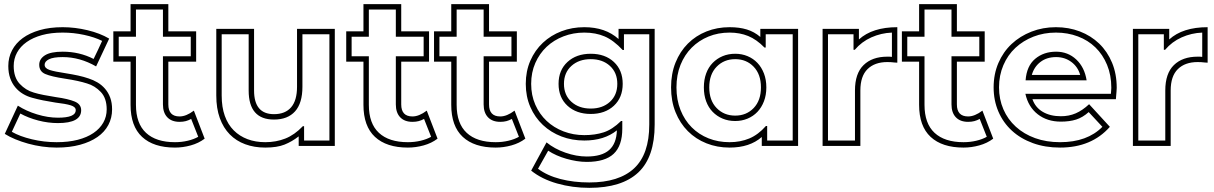

<svg xmlns="http://www.w3.org/2000/svg" viewBox="-20 -690 5850 925"><path d="M66 -181Q106 -155 158.5 -139Q211 -123 259 -123Q345 -123 345 -159Q345 -175 321 -182.5Q297 -190 246 -196Q214 -201 187 -206.5Q160 -212 135 -219Q112 -225 91 -237.5Q70 -250 54 -269Q38 -288 29 -313.5Q20 -339 20 -372Q20 -413 38 -447.5Q56 -482 89.5 -506.5Q123 -531 171.5 -545Q220 -559 282 -559Q341 -559 401.5 -544.5Q462 -530 506 -504L443 -370Q365 -415 282 -415Q237 -415 216 -404.5Q195 -394 195 -378Q195 -361 219 -353Q243 -345 297 -337Q329 -332 356.5 -326Q384 -320 407 -312Q429 -305 449.5 -293Q470 -281 486 -262.5Q502 -244 511 -219.5Q520 -195 520 -163Q520 -122 502 -88Q484 -54 449.5 -30Q415 -6 365.5 7.5Q316 21 253 21Q218 21 183 16Q148 11 115.5 2Q83 -7 54 -19Q25 -31 3 -45ZM37 -55Q75 -33 133.5 -19Q192 -5 253 -5Q310 -5 354.5 -16.5Q399 -28 430 -49Q461 -70 477.5 -99Q494 -128 494 -163Q494 -217 465.5 -247Q437 -277 399 -288Q359 -301 293 -311Q227 -321 198 -333.5Q169 -346 169 -378Q169 -406 196.5 -423.5Q224 -441 282 -441Q363 -441 431 -406Q442 -429 451.5 -448.5Q461 -468 472 -493Q436 -511 385 -522Q334 -533 282 -533Q226 -533 182.5 -521Q139 -509 108.5 -487.5Q78 -466 62 -436.5Q46 -407 46 -372Q46 -317 75 -286Q104 -255 143 -244Q162 -238 190 -232.5Q218 -227 250 -222Q308 -214 339.5 -201Q371 -188 371 -159Q371 -97 259 -97Q212 -97 164 -109.5Q116 -122 78 -143Z M901 -117Q888 -110 875 -106.5Q862 -103 845 -103Q807 -103 786 -125Q765 -147 765 -187V-419H899V-513H765V-644H635V-513H552V-419H635V-185Q635 -95 683.5 -50Q732 -5 823 -5Q855 -5 884.5 -12Q914 -19 935 -31ZM966 -22Q937 0 899 10.5Q861 21 823 21Q720 21 664.5 -30.5Q609 -82 609 -185V-393H526V-539H609V-670H791V-539H925V-393H791V-187Q791 -129 845 -129Q877 -129 914 -157Z M1048 -230Q1048 -174 1063 -132Q1078 -90 1106 -62Q1134 -34 1172.5 -19.5Q1211 -5 1258 -5Q1310 -5 1354.5 -22.5Q1399 -40 1439 -82H1445V-13H1567V-525H1437V-272Q1437 -193 1401.5 -153.5Q1366 -114 1300 -114Q1178 -114 1178 -254V-525H1048ZM1022 -551H1204V-254Q1204 -140 1300 -140Q1354 -140 1382.5 -173Q1411 -206 1411 -272V-551H1593V13H1419V-33Q1387 -8 1351 6.5Q1315 21 1258 21Q1205 21 1161.5 5Q1118 -11 1087 -42.5Q1056 -74 1039 -121Q1022 -168 1022 -230Z M2023 -117Q2010 -110 1997 -106.5Q1984 -103 1967 -103Q1929 -103 1908 -125Q1887 -147 1887 -187V-419H2021V-513H1887V-644H1757V-513H1674V-419H1757V-185Q1757 -95 1805.5 -50Q1854 -5 1945 -5Q1977 -5 2006.5 -12Q2036 -19 2057 -31ZM2088 -22Q2059 0 2021 10.5Q1983 21 1945 21Q1842 21 1786.5 -30.5Q1731 -82 1731 -185V-393H1648V-539H1731V-670H1913V-539H2047V-393H1913V-187Q1913 -129 1967 -129Q1999 -129 2036 -157Z M2446 -117Q2433 -110 2420 -106.5Q2407 -103 2390 -103Q2352 -103 2331 -125Q2310 -147 2310 -187V-419H2444V-513H2310V-644H2180V-513H2097V-419H2180V-185Q2180 -95 2228.5 -50Q2277 -5 2368 -5Q2400 -5 2429.5 -12Q2459 -19 2480 -31ZM2511 -22Q2482 0 2444 10.5Q2406 21 2368 21Q2265 21 2209.5 -30.5Q2154 -82 2154 -185V-393H2071V-539H2154V-670H2336V-539H2470V-393H2336V-187Q2336 -129 2390 -129Q2422 -129 2459 -157Z M3134 -551V-90Q3134 67 3055 141Q2976 215 2819 215Q2738 215 2664 194Q2590 173 2539 132L2613 -4Q2651 27 2704 45.5Q2757 64 2807 64Q2879 64 2914.5 33Q2950 2 2952 -62Q2891 -13 2795 -13Q2736 -13 2685 -32.5Q2634 -52 2595.5 -88Q2557 -124 2535 -174.5Q2513 -225 2513 -286Q2513 -347 2535 -397.5Q2557 -448 2595.5 -484Q2634 -520 2685 -539.5Q2736 -559 2795 -559Q2897 -559 2960 -502V-551ZM2986 -525V-449H2980Q2936 -496 2893 -514.5Q2850 -533 2795 -533Q2742 -533 2695 -515Q2648 -497 2613.5 -464.5Q2579 -432 2559 -386.5Q2539 -341 2539 -286Q2539 -231 2559 -185.5Q2579 -140 2613.5 -107.5Q2648 -75 2695 -57Q2742 -39 2795 -39Q2847 -39 2888.5 -52.5Q2930 -66 2972 -107H2978V-70Q2978 12 2936.5 51Q2895 90 2807 90Q2783 90 2758 86Q2733 82 2708.5 75Q2684 68 2661.5 58Q2639 48 2621 36L2572 123Q2616 156 2680 172.5Q2744 189 2819 189Q2962 189 3035 121Q3108 53 3108 -90V-525ZM2980 -286Q2980 -220 2937.5 -180.5Q2895 -141 2826 -141Q2757 -141 2714 -180.5Q2671 -220 2671 -286Q2671 -352 2714 -391.5Q2757 -431 2826 -431Q2895 -431 2937.5 -391.5Q2980 -352 2980 -286ZM2954 -286Q2954 -340 2918.5 -372.5Q2883 -405 2826 -405Q2769 -405 2733 -372.5Q2697 -340 2697 -286Q2697 -232 2733 -199.5Q2769 -167 2826 -167Q2883 -167 2918.5 -199.5Q2954 -232 2954 -286Z M3669 -525V-461H3663Q3625 -500 3584.5 -516.5Q3544 -533 3495 -533Q3440 -533 3393.5 -514Q3347 -495 3312.5 -460.5Q3278 -426 3258.5 -377.5Q3239 -329 3239 -269Q3239 -209 3258.5 -160Q3278 -111 3312.5 -76.5Q3347 -42 3393.5 -23.5Q3440 -5 3495 -5Q3547 -5 3590 -23Q3633 -41 3670 -83H3676V-13H3799V-525ZM3825 -551V13H3650V-30Q3592 21 3495 21Q3435 21 3383.5 0.5Q3332 -20 3294 -58Q3256 -96 3234.5 -149.5Q3213 -203 3213 -269Q3213 -335 3234.5 -388.5Q3256 -442 3294 -480Q3332 -518 3383.5 -538.5Q3435 -559 3495 -559Q3542 -559 3578 -548Q3614 -537 3643 -512V-551ZM3672 -269Q3672 -232 3660.5 -202Q3649 -172 3629 -151Q3609 -130 3581.5 -118.5Q3554 -107 3522 -107Q3489 -107 3461.5 -118.5Q3434 -130 3413.5 -151Q3393 -172 3382 -202Q3371 -232 3371 -269Q3371 -306 3382 -336Q3393 -366 3413.5 -387Q3434 -408 3461.5 -419.5Q3489 -431 3522 -431Q3554 -431 3581.5 -419.5Q3609 -408 3629 -387Q3649 -366 3660.5 -336Q3672 -306 3672 -269ZM3646 -269Q3646 -332 3611 -368.5Q3576 -405 3522 -405Q3468 -405 3432.5 -368.5Q3397 -332 3397 -269Q3397 -206 3432.5 -169.5Q3468 -133 3522 -133Q3576 -133 3611 -169.5Q3646 -206 3646 -269Z M4118 -500Q4183 -559 4303 -559V-388Q4296 -388 4288 -389Q4281 -390 4272.5 -390.5Q4264 -391 4255 -391Q4194 -391 4159.5 -357Q4125 -323 4125 -254V13H3943V-551H4118ZM4092 -450V-525H3969V-13H4099V-254Q4099 -336 4140.5 -376.5Q4182 -417 4255 -417H4265Q4271 -417 4277 -416V-533Q4225 -531 4178 -510Q4131 -489 4098 -450Z M4700 -117Q4687 -110 4674 -106.5Q4661 -103 4644 -103Q4606 -103 4585 -125Q4564 -147 4564 -187V-419H4698V-513H4564V-644H4434V-513H4351V-419H4434V-185Q4434 -95 4482.5 -50Q4531 -5 4622 -5Q4654 -5 4683.5 -12Q4713 -19 4734 -31ZM4765 -22Q4736 0 4698 10.5Q4660 21 4622 21Q4519 21 4463.5 -30.5Q4408 -82 4408 -185V-393H4325V-539H4408V-670H4590V-539H4724V-393H4590V-187Q4590 -129 4644 -129Q4676 -129 4713 -157Z M4954 -212Q4968 -172 5004 -151Q5040 -130 5091 -130Q5130 -130 5162.5 -144Q5195 -158 5227 -188L5327 -79Q5239 21 5087 21Q5015 21 4956 -0.5Q4897 -22 4855 -60.5Q4813 -99 4790 -152.5Q4767 -206 4767 -269Q4767 -333 4790 -386.5Q4813 -440 4853.5 -478Q4894 -516 4949 -537.5Q5004 -559 5067 -559Q5129 -559 5182.5 -538.5Q5236 -518 5275.5 -480Q5315 -442 5337.5 -388Q5360 -334 5360 -267Q5360 -265 5359 -248.5Q5358 -232 5356 -212ZM5091 -104Q5025 -104 4979.5 -139.5Q4934 -175 4920 -238H5332Q5333 -252 5333.5 -258.5Q5334 -265 5334 -267Q5334 -328 5313.5 -377.5Q5293 -427 5257.5 -461.5Q5222 -496 5173 -514.5Q5124 -533 5067 -533Q5009 -533 4959 -513.5Q4909 -494 4872 -459.5Q4835 -425 4814 -376Q4793 -327 4793 -269Q4793 -212 4814 -163.5Q4835 -115 4874 -79.5Q4913 -44 4967 -24.5Q5021 -5 5087 -5Q5218 -5 5291 -79L5225 -150Q5196 -124 5164.5 -114Q5133 -104 5091 -104ZM4921 -303Q4926 -372 4967 -406.5Q5008 -441 5068 -441Q5125 -441 5165 -403.5Q5205 -366 5215 -303ZM5184 -329Q5173 -368 5141.5 -391.5Q5110 -415 5068 -415Q5023 -415 4992.5 -391.5Q4962 -368 4951 -329Z M5613 -500Q5678 -559 5798 -559V-388Q5791 -388 5783 -389Q5776 -390 5767.5 -390.5Q5759 -391 5750 -391Q5689 -391 5654.5 -357Q5620 -323 5620 -254V13H5438V-551H5613ZM5587 -450V-525H5464V-13H5594V-254Q5594 -336 5635.5 -376.5Q5677 -417 5750 -417H5760Q5766 -417 5772 -416V-533Q5720 -531 5673 -510Q5626 -489 5593 -450Z"/></svg>

Font: CMG Sans Outline
Style: Outline
Weight: 700
Designer: Julieta Ulanovsky
Foundry: Julieta Ulanovsky
Version: Version 7.200